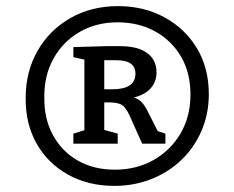

<svg xmlns="http://www.w3.org/2000/svg" viewBox="-20 -769 766 628"><path d="M354 -161Q269 -161 203 -197.5Q137 -234 100 -299Q63 -364 64 -449Q64 -535 103 -603Q142 -671 210.5 -710Q279 -749 366 -749Q451 -749 518.5 -712Q586 -675 624.5 -610.5Q663 -546 663 -461Q663 -397 639.5 -342Q616 -287 574 -246.5Q532 -206 475.5 -183.5Q419 -161 354 -161ZM356 -214Q426 -214 482 -245.5Q538 -277 570.5 -332.5Q603 -388 603 -460Q603 -531 572 -584Q541 -637 487 -666.5Q433 -696 365 -696Q295 -696 240.5 -664.5Q186 -633 155 -577.5Q124 -522 125 -450Q124 -380 153.5 -326.5Q183 -273 235 -243.5Q287 -214 356 -214ZM220 -299V-332L256 -343V-574L220 -582V-615L328 -618H373Q431 -618 461.5 -595.5Q492 -573 492 -532Q492 -503 474 -481.5Q456 -460 418 -450Q434 -445 444 -434Q454 -423 462 -407L496 -340L521 -332V-299H445L403 -393Q389 -422 374.5 -428Q360 -434 338 -434H321V-344L365 -332V-299ZM361 -572H321V-477H347Q423 -477 423 -528Q423 -572 361 -572Z"/></svg>

Font: Bitter SemiBold
Style: Regular
Weight: 600
Designer: Sol Matas, and Bitter project Authors
Foundry: Sol Matas
Version: Version 2.001